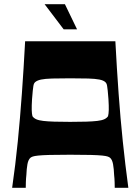

<svg xmlns="http://www.w3.org/2000/svg" viewBox="-20 -897 671 917"><path d="M38 0Q54 -111 65 -221.5Q76 -332 84.5 -450Q93 -568 100 -700H531Q538 -568 546.5 -450Q555 -332 566.5 -221.5Q578 -111 593 0H528Q528 -9 527.5 -26.5Q527 -44 525 -62Q524 -90 520 -112.5Q516 -135 505 -144Q501 -147 494 -149.5Q487 -152 468.5 -154Q450 -156 413.5 -157Q377 -158 315 -158Q253 -158 217 -157Q181 -156 162.5 -154Q144 -152 137 -149.5Q130 -147 126 -144Q115 -135 111 -112.5Q107 -90 106 -62Q104 -44 103.5 -26.5Q103 -9 103 0ZM315 -315Q360 -315 391.5 -316Q423 -317 444.5 -319.5Q466 -322 478 -327.5Q490 -333 496 -342Q499 -353 499.5 -372Q500 -391 498 -423Q496 -449 494.5 -464Q493 -479 491.5 -487Q490 -495 488 -498.5Q486 -502 484 -504Q475 -513 455 -517Q435 -521 401 -522Q367 -523 315 -523Q264 -523 229.5 -522Q195 -521 176 -517Q157 -513 147 -504Q145 -502 143 -498.5Q141 -495 139.5 -487Q138 -479 136.5 -464Q135 -449 133 -423Q131 -391 131.5 -372Q132 -353 135 -342Q141 -333 153 -327.5Q165 -322 186.5 -319.5Q208 -317 239.5 -316Q271 -315 315 -315ZM284 -757 193 -877H290L348 -757Z"/></svg>

Font: Ojuju
Style: Bold
Weight: 700
Designer: Chisaokwu Joboson, Mirko Velimirovic
Foundry: Udi Foundry
Version: Version 1.000